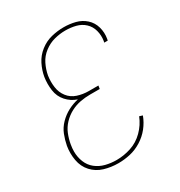

<svg xmlns="http://www.w3.org/2000/svg" viewBox="-176 -864 929 993"><g transform="rotate(-30 288.0 -367.5)"><path d="M244 8Q279 8 314.5 0Q350 -8 383 -28.5Q416 -49 439.5 -78.5Q463 -108 476 -143L457 -149Q440 -106 406.5 -72.5Q373 -39 330 -25Q287 -11 244 -11Q210 -11 178.5 -19Q147 -27 122.5 -46.5Q98 -66 86 -96Q74 -126 74 -159Q74 -179 78 -201Q83 -230 94.5 -258.5Q106 -287 128 -310Q150 -333 177.5 -347.5Q205 -362 234.5 -367.5Q264 -373 293 -373H351L354 -392H297Q262 -392 230 -402.5Q198 -413 178 -439Q158 -465 153.5 -499Q149 -533 154 -567Q160 -600 175.5 -631.5Q191 -663 220 -685Q249 -707 282 -715.5Q315 -724 348 -724Q380 -724 409.5 -716.5Q439 -709 460.5 -689Q482 -669 490 -639Q498 -609 493 -578Q492 -573 491 -569H512Q513 -574 514 -579Q520 -614 510.5 -647.5Q501 -681 476 -703.5Q451 -726 417.5 -734.5Q384 -743 348 -743Q312 -743 275 -734Q238 -725 206.5 -700.5Q175 -676 157.5 -641Q140 -606 134 -570Q128 -531 133.5 -491.5Q139 -452 164.5 -423.5Q190 -395 226 -383Q194 -376 164.5 -360.5Q135 -345 111 -320.5Q87 -296 75 -265.5Q63 -235 57 -203Q50 -161 57.5 -118.5Q65 -76 92.5 -46Q120 -16 160 -4Q200 8 244 8Z"/></g></svg>

Font: Iosevka Sparkle Thin
Style: Italic
Weight: 100
Italic angle: -9°
Designer: Belleve Invis
Foundry: Belleve Invis
Version: Version 4.5.0; ttfautohint (v1.8.3)